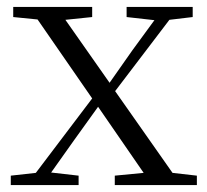

<svg xmlns="http://www.w3.org/2000/svg" viewBox="-20 -532 596 552"><path d="M344 -483 424 -474 361 -388 295 -294 168 -475 245 -483V-512H18V-483L88 -476L245 -249L83 -35L11 -27V0H206V-27L127 -36L193 -129L262 -225L393 -35L310 -27V0H546V-27L476 -35L311 -270L467 -475L534 -483V-512H344Z"/></svg>

Font: Source Han Serif CN Light
Style: Regular
Weight: 300
Designer: Ryoko NISHIZUKA 西塚涼子 (kana & ideographs); Frank Grießhammer (Latin, Greek & Cyrillic); Wenlong ZHANG 张文龙 (bopomofo); San
Foundry: Adobe
Version: Version 2.003;hotconv 1.1.1;makeotfexe 2.6.0